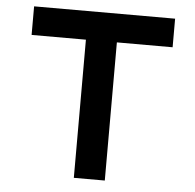

<svg xmlns="http://www.w3.org/2000/svg" viewBox="-51 -751 814 803"><g transform="rotate(5 356.0 -350.0)"><path d="M288 0V-580H60V-700H652V-580H418V0Z"/></g></svg>

Font: Lexend Exa Medium
Style: Regular
Weight: 500
Designer: Bonnie Shaver-Troup, Thomas Jockin
Foundry: Lexend
Version: Version 1.007